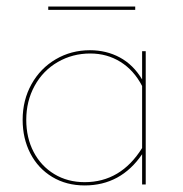

<svg xmlns="http://www.w3.org/2000/svg" viewBox="-20 -562 559 585"><path d="M392 -532H127V-542H392ZM424 -406V0H413V-92Q348 3 238 3Q182 3 139 -23Q96 -49 72.5 -94.5Q49 -140 49 -197Q49 -257 76 -305.5Q103 -354 150 -381.5Q197 -409 254 -409Q304 -409 345 -387Q386 -365 413 -320V-406ZM413 -111V-300Q388 -348 347 -373.5Q306 -399 255 -399Q201 -399 156 -373Q111 -347 85.5 -300.5Q60 -254 60 -197Q60 -142 82.5 -99Q105 -56 145.5 -31.5Q186 -7 238 -7Q348 -7 413 -111Z"/></svg>

Font: Ysabeau Infant Hairline
Style: Regular
Weight: 100
Designer: Christian Thalmann (Catharsis Fonts)
Version: Version 0.003